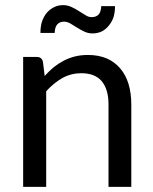

<svg xmlns="http://www.w3.org/2000/svg" viewBox="-20 -729 598 749"><path d="M154.3 -432.6Q170.9 -451.2 189.5 -466.8Q208 -481.4 228.5 -492.2Q249 -502.9 272.5 -508.8Q295.9 -514.6 323.2 -514.6Q364.3 -514.6 396.5 -501Q427.7 -487.3 449.2 -461.9Q470.7 -436.5 481.4 -401.4Q492.2 -365.2 492.2 -322.3Q492.2 -214.8 492.2 0Q469.7 0 403.3 0Q403.3 -81.1 403.3 -322.3Q403.3 -379.9 377 -412.1Q350.6 -443.4 296.9 -443.4Q257.8 -443.4 223.6 -424.8Q189.5 -405.3 160.2 -373Q160.2 -249 160.2 0Q137.7 0 70.3 0Q70.3 -79.1 70.3 -316.4Q70.3 -364.3 70.3 -506.8Q84 -506.8 124 -506.8Q142.6 -506.8 147.5 -488.3Q149.4 -469.7 154.3 -432.6ZM336.9 -662.1Q355.5 -662.1 365.2 -672.9Q374 -683.6 375 -705.1Q392.6 -705.1 428.7 -705.1Q428.7 -681.6 422.9 -662.1Q416 -642.6 404.3 -628.9Q392.6 -614.3 377 -606.4Q360.4 -598.6 340.8 -598.6Q323.2 -598.6 307.6 -606.4Q293 -613.3 279.3 -622.1Q265.6 -630.9 253.9 -637.7Q241.2 -644.5 230.5 -644.5Q194.3 -644.5 193.4 -600.6Q174.8 -600.6 137.7 -600.6Q137.7 -625 143.6 -644.5Q150.4 -664.1 162.1 -678.7Q174.8 -693.4 191.4 -701.2Q207 -709 226.6 -709Q244.1 -709 259.8 -701.2Q275.4 -694.3 288.1 -685.5Q301.8 -676.8 313.5 -669.9Q325.2 -662.1 336.9 -662.1Z"/></svg>

Font: Lato
Style: Regular
Weight: 400
Designer: Lukasz Dziedzic with Adam Twardoch and Botio Nikoltchev
Version: Version 2.015; 2015-08-06; http://www.latofonts.com/